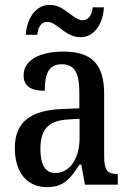

<svg xmlns="http://www.w3.org/2000/svg" viewBox="-20 -759 537 789"><path d="M310 -606C370 -606 404 -665 407 -729H361C358 -702 347 -676 319 -676C281 -676 245 -739 185 -739C124 -739 90 -680 86 -616H133C136 -643 146 -669 175 -669C214 -669 249 -606 310 -606ZM173 10C244 10 270 -27 307 -83H314L329 0H464V-44H461C422 -44 408 -60 408 -116V-374C408 -500 352 -547 241 -547C146 -547 77 -514 77 -449C77 -406 106 -386 164 -386C164 -451 177 -495 234 -495C294 -495 306 -447 306 -373V-314L235 -311C105 -306 41 -257 41 -151C41 -41 99 10 173 10ZM207 -48C165 -48 146 -85 146 -145C146 -223 174 -263 259 -268L307 -271V-191C307 -108 267 -48 207 -48Z"/></svg>

Font: Noto Serif Condensed Medium
Style: Regular
Weight: 500
Width: 3
Designer: Monotype Design Team
Foundry: Monotype Imaging Inc.
Version: Version 2.015